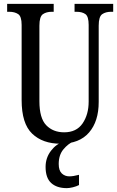

<svg xmlns="http://www.w3.org/2000/svg" viewBox="-20 -734 606 994"><path d="M293 10Q201 10 146.5 -42Q92 -94 92 -216V-605Q92 -649 74 -661Q56 -673 28 -673H17V-714H258V-673H248Q220 -673 202 -660.5Q184 -648 184 -601V-210Q184 -122 219.5 -85.5Q255 -49 312 -49Q376 -49 407.5 -95Q439 -141 439 -208V-605Q439 -649 422 -661Q405 -673 376 -673H366V-714H566V-673H555Q527 -673 509 -660.5Q491 -648 491 -601V-206Q491 -106 441 -48Q391 10 293 10ZM326 240Q274 240 245 213.5Q216 187 216 130Q216 83 244 46.5Q272 10 309 0H358Q333 10 308.5 39Q284 68 284 115Q284 149 300 164Q316 179 339 179Q359 179 389 171V224Q376 231 357.5 235.5Q339 240 326 240Z"/></svg>

Font: Noto Serif Hebrew ExtraCondensed
Style: Regular
Weight: 400
Width: 2
Designer: Monotype Design Team
Foundry: Monotype Imaging Inc.
Version: Version 2.004; ttfautohint (v1.8.4.7-5d5b)